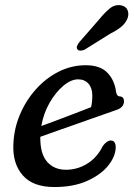

<svg xmlns="http://www.w3.org/2000/svg" viewBox="-20 -725 526 755"><path d="M435 -147Q435 -111 406 -74.5Q377 -38 323 -13.8Q269 10.5 194 10.5Q110 10.5 69.8 -35.2Q29.5 -81 32.5 -156Q34.5 -217.5 58 -273.5Q81.5 -329.5 120.8 -373.5Q160 -417.5 210.5 -443Q261 -468.5 317.5 -468.5Q374 -468.5 402.5 -438.8Q431 -409 436.5 -363Q439.5 -346.5 450 -346Q467.5 -345.5 467.5 -326.5Q467.5 -301.5 434.5 -291.5Q404 -281 364.8 -267Q325.5 -253 284 -238.5Q242.5 -224 204.5 -210.5Q166.5 -197 138.5 -187Q137.5 -121 165 -89.2Q192.5 -57.5 239.5 -57.5Q284.5 -57.5 323.2 -81.5Q362 -105.5 384 -150.5Q400 -172.5 416 -172.5Q426 -172.5 430.5 -165Q435 -157.5 435 -147ZM287 -413Q259.5 -413 229.2 -387.8Q199 -362.5 175 -320.8Q151 -279 142.5 -229.5Q170 -239.5 204.8 -252.5Q239.5 -265.5 274.5 -279Q309.5 -292.5 338 -303.5Q343 -322 343 -349.5Q343 -378.5 328 -395.8Q313 -413 287 -413ZM368.5 -647Q391.5 -675.5 412 -692Q432.5 -708.5 456.5 -704Q476 -700 482 -684.2Q488 -668.5 480.5 -650.5Q472.5 -632.5 456 -619Q439.5 -605.5 412.5 -592L312.5 -529.5Q304.5 -526 296.2 -526Q288 -526 284.5 -531Q280 -537 283.2 -544.8Q286.5 -552.5 293 -560.5Z"/></svg>

Font: Fraunces 9pt S100
Style: Italic
Weight: 400
Italic angle: -16°
Version: Version 1.000; ttfautohint (v1.8.3)